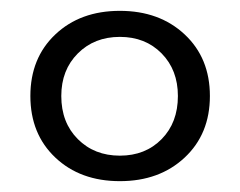

<svg xmlns="http://www.w3.org/2000/svg" viewBox="-20 -790 442 354"><path d="M367 -613Q367 -543 320.5 -499.5Q274 -456 201 -456Q128 -456 82 -499.5Q36 -543 36 -613Q36 -683 82 -726.5Q128 -770 201 -770Q274 -770 320.5 -726.5Q367 -683 367 -613ZM93 -613Q93 -564 123.5 -533.5Q154 -503 201 -503Q248 -503 278 -533.5Q308 -564 308 -613Q308 -661 278 -691.5Q248 -722 201 -722Q154 -722 123.5 -691.5Q93 -661 93 -613Z"/></svg>

Font: Kalaa
Style: Regular
Weight: 400
Version: Version 1.20 June 5, 2016